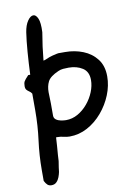

<svg xmlns="http://www.w3.org/2000/svg" viewBox="-113 -875 845 1225"><g transform="rotate(-10 309.5 -262.0)"><path d="M119 282Q103 282 93 273Q83 264 74 246V177Q74 80 86.5 -14Q99 -108 99 -208V-315Q92 -326 82.5 -332Q73 -338 66 -346Q59 -354 59 -370Q59 -389 64.5 -400Q70 -411 94 -436H107Q110 -510 115.5 -582Q121 -654 129 -707Q136 -752 154.5 -779Q173 -806 192 -806Q209 -806 221 -779Q233 -752 230 -690Q222 -644 216 -599Q210 -554 206 -510Q215 -511 226.5 -516.5Q238 -522 247 -525Q255 -528 268 -531.5Q281 -535 293 -537.5Q305 -540 307 -540H351Q413 -540 467 -518.5Q521 -497 555 -453Q589 -409 589 -341Q589 -281 565 -221.5Q541 -162 499 -112.5Q457 -63 402.5 -33.5Q348 -4 287 -4Q268 -4 248.5 -9Q229 -14 209 -14H200Q199 11 196.5 42.5Q194 74 192 100Q190 126 190 137Q190 141 189 144L188 150Q186 164 183.5 178.5Q181 193 180 207Q177 222 170.5 239.5Q164 257 151.5 269.5Q139 282 119 282ZM282 -111Q323 -111 359 -131.5Q395 -152 423 -185.5Q451 -219 467 -258.5Q483 -298 483 -336Q483 -390 445.5 -414Q408 -438 356 -438Q337 -438 320 -436.5Q303 -435 288 -428Q233 -404 218 -374.5Q203 -345 203 -306Q203 -290 204 -271.5Q205 -253 205 -233V-154Q205 -137 218 -127.5Q231 -118 249.5 -114.5Q268 -111 282 -111Z"/></g></svg>

Font: Fuzzy Bubbles
Style: Bold
Weight: 700
Designer: Robert E. Leuschke
Foundry: Robert E. Leuschke
Version: Version 1.010; ttfautohint (v1.8.3)